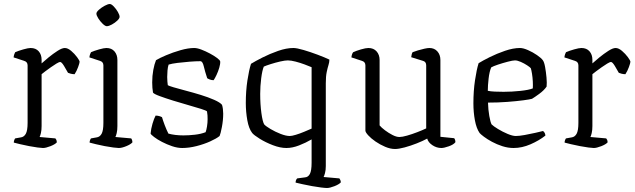

<svg xmlns="http://www.w3.org/2000/svg" viewBox="-20 -740 3173 960"><path d="M195 0Q187 0 168 -2.5Q149 -5 125.5 -9.5Q102 -14 81 -19Q60 -24 49 -27Q49 -34 51.5 -40Q54 -46 56 -48L84 -53Q100 -55 109 -71Q118 -87 118 -126V-413Q118 -431 100 -436L48 -453Q49 -462 51.5 -469Q54 -476 56 -479Q72 -486 96.5 -493Q121 -500 133 -500Q159 -500 173.5 -483.5Q188 -467 188 -441V-423Q201 -435 223 -453Q245 -471 267.5 -485.5Q290 -500 304 -500Q319 -500 336 -485.5Q353 -471 365.5 -454Q378 -437 378 -431Q378 -425 370.5 -404.5Q363 -384 353 -369Q343 -369 333.5 -371.5Q324 -374 320 -376Q312 -391 300 -410.5Q288 -430 281 -430Q275 -430 262 -422Q249 -414 234 -403.5Q219 -393 206.5 -383.5Q194 -374 188 -369V-110Q188 -89 184.5 -74.5Q181 -60 178 -55L257 -48Q259 -46 261.5 -41Q264 -36 264 -28Q255 -18 232 -9Q209 0 195 0Z M574 0Q566 0 546.5 -2.5Q527 -5 503.5 -9.5Q480 -14 459.5 -19Q439 -24 428 -27Q428 -34 430.5 -40Q433 -46 435 -48L463 -53Q479 -55 488 -71Q497 -87 497 -126V-413Q497 -431 479 -436L427 -453Q428 -462 430.5 -469Q433 -476 435 -479Q451 -486 475.5 -493Q500 -500 512 -500Q538 -500 552.5 -483Q567 -466 567 -440V-110Q567 -89 563.5 -74.5Q560 -60 557 -55L636 -48Q642 -40 642 -28Q633 -18 611 -9Q589 0 574 0ZM514 -609Q506 -609 493.5 -621Q481 -633 471.5 -648Q462 -663 462 -672Q462 -680 475 -691.5Q488 -703 504 -711.5Q520 -720 529 -720Q537 -720 549 -707.5Q561 -695 569.5 -680Q578 -665 578 -656Q578 -648 566.5 -637Q555 -626 539.5 -617.5Q524 -609 514 -609Z M891 0Q867 0 840.5 -9Q814 -18 790 -30.5Q766 -43 750.5 -55Q735 -67 733 -72Q735 -96 742.5 -121.5Q750 -147 758 -162Q768 -162 776.5 -159.5Q785 -157 790 -154Q795 -137 803.5 -114.5Q812 -92 822 -72Q855 -63 897 -63Q925 -63 955 -66.5Q985 -70 1008 -79Q1012 -89 1015 -107.5Q1018 -126 1018 -144Q1018 -153 1017.5 -163Q1017 -173 1015 -183Q1012 -187 985.5 -195.5Q959 -204 921.5 -214.5Q884 -225 845.5 -237Q807 -249 778.5 -259.5Q750 -270 745 -277Q741 -300 741 -328Q741 -361 746.5 -390.5Q752 -420 760 -439Q776 -449 810 -463.5Q844 -478 882.5 -489Q921 -500 951 -500Q966 -500 987 -492Q1008 -484 1029.5 -472.5Q1051 -461 1065.5 -450Q1080 -439 1081 -433Q1082 -421 1076.5 -402Q1071 -383 1062.5 -365Q1054 -347 1048 -339Q1038 -339 1029 -342.5Q1020 -346 1016 -349Q1005 -382 999 -408Q993 -434 982 -434Q959 -434 927.5 -431.5Q896 -429 867.5 -425.5Q839 -422 823 -417Q819 -405 817.5 -387.5Q816 -370 816 -355Q816 -343 817 -332Q818 -321 819 -314Q823 -311 848 -303.5Q873 -296 909.5 -286.5Q946 -277 983.5 -265.5Q1021 -254 1050.5 -241Q1080 -228 1090 -216Q1093 -207 1094.5 -195Q1096 -183 1096 -172Q1096 -139 1089.5 -105Q1083 -71 1078 -60Q1062 -47 1031 -33Q1000 -19 962.5 -9.5Q925 0 891 0Z M1615 200Q1606 200 1585.5 197.5Q1565 195 1540 190.5Q1515 186 1492.5 181Q1470 176 1458 173Q1458 160 1466 152L1504 147Q1521 146 1529.5 129.5Q1538 113 1538 74V-43Q1509 -26 1475.5 -13Q1442 0 1412 0Q1381 0 1344.5 -14Q1308 -28 1279 -46Q1250 -64 1241 -75Q1224 -97 1216.5 -139Q1209 -181 1209 -225Q1209 -285 1217 -337.5Q1225 -390 1235 -421Q1256 -434 1292.5 -452.5Q1329 -471 1370.5 -485.5Q1412 -500 1447 -500Q1464 -500 1498 -490Q1532 -480 1568 -466.5Q1604 -453 1627 -442Q1627 -429 1622.5 -415Q1618 -401 1613.5 -379.5Q1609 -358 1609 -324V90Q1609 111 1605 125.5Q1601 140 1598 145L1677 152Q1679 155 1681.5 160Q1684 165 1684 172Q1675 182 1652 191Q1629 200 1615 200ZM1429 -60Q1439 -60 1459 -66Q1479 -72 1500.5 -81Q1522 -90 1538 -97V-404Q1524 -410 1502.5 -418Q1481 -426 1458 -432Q1435 -438 1419 -438Q1405 -438 1381 -432.5Q1357 -427 1333.5 -419.5Q1310 -412 1299 -407Q1291 -388 1286 -348.5Q1281 -309 1281 -271Q1281 -218 1287 -174.5Q1293 -131 1301 -118Q1309 -109 1332.5 -95Q1356 -81 1383 -70.5Q1410 -60 1429 -60Z M1955 5Q1932 5 1906 -6Q1880 -17 1857.5 -32.5Q1835 -48 1821 -63.5Q1807 -79 1807 -87V-413Q1807 -431 1789 -436L1737 -453Q1738 -462 1740.5 -469Q1743 -476 1746 -479Q1761 -486 1785 -493Q1809 -500 1822 -500Q1848 -500 1863 -483Q1878 -466 1878 -440V-113Q1887 -102 1905 -88.5Q1923 -75 1942.5 -65Q1962 -55 1977 -55Q1991 -55 2015.5 -62Q2040 -69 2066 -79Q2092 -89 2111 -98V-413Q2111 -432 2094 -436L2036 -454Q2038 -471 2043 -479Q2053 -483 2069.5 -488Q2086 -493 2102 -496.5Q2118 -500 2127 -500Q2152 -500 2167 -483Q2182 -466 2182 -440V-56L2251 -49Q2257 -41 2257 -29Q2248 -17 2224 -8.5Q2200 0 2187 0Q2163 0 2142 -14Q2121 -28 2116 -47Q2094 -35 2063.5 -23Q2033 -11 2003.5 -3Q1974 5 1955 5Z M2548 0Q2520 0 2492 -9Q2464 -18 2440 -31Q2416 -44 2399.5 -56.5Q2383 -69 2378 -75Q2362 -98 2354.5 -138.5Q2347 -179 2347 -223Q2347 -285 2355 -338.5Q2363 -392 2373 -424Q2392 -436 2428 -454Q2464 -472 2505 -486Q2546 -500 2580 -500Q2596 -500 2620 -489.5Q2644 -479 2665 -464.5Q2686 -450 2694 -439Q2701 -430 2705.5 -405Q2710 -380 2712.5 -352.5Q2715 -325 2713 -307Q2700 -288 2676 -270.5Q2652 -253 2640 -246Q2630 -243 2596.5 -238.5Q2563 -234 2516.5 -230.5Q2470 -227 2420 -227Q2421 -191 2426.5 -160Q2432 -129 2438 -118Q2447 -109 2470 -95Q2493 -81 2518 -70.5Q2543 -60 2559 -60Q2576 -60 2603.5 -65Q2631 -70 2657.5 -76Q2684 -82 2695 -85Q2706 -77 2707 -62Q2675 -37 2632.5 -18.5Q2590 0 2548 0ZM2498 -281Q2539 -281 2581.5 -285.5Q2624 -290 2644 -298Q2645 -313 2644 -333Q2643 -353 2640 -371.5Q2637 -390 2634 -399Q2630 -404 2615.5 -413.5Q2601 -423 2584 -430.5Q2567 -438 2555 -438Q2544 -438 2519 -431.5Q2494 -425 2470 -417Q2446 -409 2436 -403Q2427 -382 2423 -347Q2419 -312 2419 -286Q2432 -283 2453.5 -282Q2475 -281 2498 -281Z M2949 0Q2941 0 2922 -2.5Q2903 -5 2879.5 -9.5Q2856 -14 2835 -19Q2814 -24 2803 -27Q2803 -34 2805.5 -40Q2808 -46 2810 -48L2838 -53Q2854 -55 2863 -71Q2872 -87 2872 -126V-413Q2872 -431 2854 -436L2802 -453Q2803 -462 2805.5 -469Q2808 -476 2810 -479Q2826 -486 2850.5 -493Q2875 -500 2887 -500Q2913 -500 2927.5 -483.5Q2942 -467 2942 -441V-423Q2955 -435 2977 -453Q2999 -471 3021.5 -485.5Q3044 -500 3058 -500Q3073 -500 3090 -485.5Q3107 -471 3119.5 -454Q3132 -437 3132 -431Q3132 -425 3124.5 -404.5Q3117 -384 3107 -369Q3097 -369 3087.5 -371.5Q3078 -374 3074 -376Q3066 -391 3054 -410.5Q3042 -430 3035 -430Q3029 -430 3016 -422Q3003 -414 2988 -403.5Q2973 -393 2960.5 -383.5Q2948 -374 2942 -369V-110Q2942 -89 2938.5 -74.5Q2935 -60 2932 -55L3011 -48Q3013 -46 3015.5 -41Q3018 -36 3018 -28Q3009 -18 2986 -9Q2963 0 2949 0Z"/></svg>

Font: Texturina ExtraLight
Style: Regular
Weight: 200
Designer: Guillermo Torres Carreño
Foundry: Omnibus-Type
Version: Version 1.002; ttfautohint (v1.8.3)